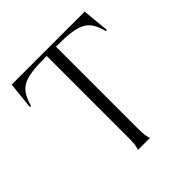

<svg xmlns="http://www.w3.org/2000/svg" viewBox="-189 -873 1023 1023"><g transform="rotate(-45 322.5 -361.0)"><path d="M278 0H368C360 -24 358 -40 358 -84V-698C530 -698 576 -678 605 -568L613 -570L598 -722H48L32 -570L40 -568C73 -678 113 -698 288 -698V-84C288 -40 286 -24 278 0Z"/></g></svg>

Font: Sinistre
Style: Regular
Weight: 400
Designer: Jules Durand
Foundry: Collletttivo
Version: Version 69.420;Glyphs 3.2 (3217)